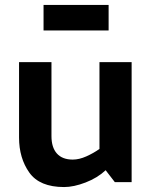

<svg xmlns="http://www.w3.org/2000/svg" viewBox="-20 -736 615 776"><path d="M156 -716H419V-613H156ZM407 -48Q374 -17 326 1.5Q278 20 239 20Q140 20 98.5 -38.5Q57 -97 57 -180V-485H188V-186Q188 -140 210 -115.5Q232 -91 274 -91Q300 -91 329 -104Q358 -117 382 -134V-485H512V0H444Z"/></svg>

Font: Palanquin Dark
Style: Regular
Weight: 400
Designer: Pria Ravichandran
Version: Version 1.000